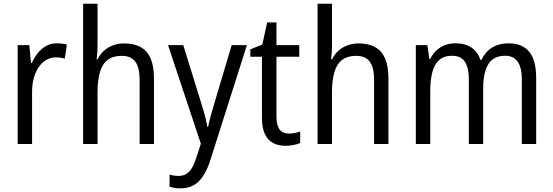

<svg xmlns="http://www.w3.org/2000/svg" viewBox="-20 -780 2997 1040"><path d="M286.6 -545.4Q300.3 -545.4 314.7 -543.7Q329.1 -542 342.3 -538.6L331.1 -462.4Q320.3 -465.8 307.4 -467.5Q294.4 -469.2 281.7 -469.2Q254.4 -469.2 231 -455.6Q207.5 -441.9 190.2 -417Q172.9 -392.1 163.3 -357.9Q153.8 -323.7 153.8 -283.2V0H75.7V-535.6H138.7L147.9 -439H152.3Q166 -469.2 185.3 -493.2Q204.6 -517.1 230 -531.2Q255.4 -545.4 286.6 -545.4Z M508.3 -759.8V-536.1Q508.3 -515.6 507.1 -495.8Q505.9 -476.1 503.4 -459H508.8Q522 -486.3 543.5 -505.4Q564.9 -524.4 592.8 -534.7Q620.6 -544.9 651.9 -544.9Q706.5 -544.9 742.7 -524.4Q778.8 -503.9 796.4 -462.2Q814 -420.4 814 -356.4V0H736.3V-346.7Q736.3 -414.6 712.9 -446Q689.5 -477.5 639.2 -477.5Q592.3 -477.5 563.5 -455.8Q534.7 -434.1 521.5 -390.1Q508.3 -346.2 508.3 -280.3V0H430.2V-759.8Z M890.1 -535.6H972.7L1069.3 -223.6Q1076.7 -199.7 1083.3 -177.5Q1089.8 -155.3 1095 -134Q1100.1 -112.8 1103.5 -92.3H1106.9Q1112.3 -118.7 1121.6 -153.1Q1130.9 -187.5 1142.1 -224.1L1234.9 -535.6H1317.4L1121.1 82Q1105 133.8 1083 169.2Q1061 204.6 1030.8 222.4Q1000.5 240.2 958 240.2Q940.4 240.2 925.8 237.8Q911.1 235.4 898.4 231.9V166Q908.2 168.9 920.9 170.9Q933.6 172.9 946.8 172.9Q971.2 172.9 988.8 162.4Q1006.3 151.9 1019.5 129.9Q1032.7 107.9 1043.5 73.7L1067.9 -1.5Z M1544.4 -56.6Q1560.5 -56.6 1577.1 -59.8Q1593.8 -63 1606 -67.9V-5.4Q1591.3 1 1569.8 5.4Q1548.3 9.8 1525.9 9.8Q1487.3 9.8 1458.7 -5.6Q1430.2 -21 1414.6 -54.2Q1398.9 -87.4 1398.9 -142.6V-472.7H1335.9V-512.7L1400.9 -538.6L1427.2 -658.7H1477.5V-535.6H1601.1V-472.7H1477.5V-147.9Q1477.5 -102.1 1494.1 -79.3Q1510.7 -56.6 1544.4 -56.6Z M1778.3 -759.8V-536.1Q1778.3 -515.6 1777.1 -495.8Q1775.9 -476.1 1773.4 -459H1778.8Q1792 -486.3 1813.5 -505.4Q1835 -524.4 1862.8 -534.7Q1890.6 -544.9 1921.9 -544.9Q1976.6 -544.9 2012.7 -524.4Q2048.8 -503.9 2066.4 -462.2Q2084 -420.4 2084 -356.4V0H2006.3V-346.7Q2006.3 -414.6 1982.9 -446Q1959.5 -477.5 1909.2 -477.5Q1862.3 -477.5 1833.5 -455.8Q1804.7 -434.1 1791.5 -390.1Q1778.3 -346.2 1778.3 -280.3V0H1700.2V-759.8Z M2733.4 -545.4Q2809.1 -545.4 2846.7 -499.5Q2884.3 -453.6 2884.3 -356V0H2806.6V-347.7Q2806.6 -415 2783.7 -446.5Q2760.7 -478 2716.3 -478Q2653.3 -478 2625.2 -432.6Q2597.2 -387.2 2597.2 -300.3V0H2519.5V-348.1Q2519.5 -393.6 2509.5 -422.4Q2499.5 -451.2 2479.5 -464.6Q2459.5 -478 2428.7 -478Q2384.3 -478 2358.4 -454.6Q2332.5 -431.2 2321.5 -387.9Q2310.5 -344.7 2310.5 -285.2V0H2232.4V-535.6H2294.9L2305.7 -460H2310.1Q2323.2 -487.3 2343.5 -506.3Q2363.8 -525.4 2389.9 -535.4Q2416 -545.4 2447.3 -545.4Q2501 -545.4 2534.9 -521.5Q2568.8 -497.6 2582.5 -455.6H2587.4Q2609.9 -501 2646.7 -523.2Q2683.6 -545.4 2733.4 -545.4Z"/></svg>

Font: Open Sans SemiCondensed
Style: Regular
Weight: 400
Width: 4
Designer: Monotype Design Team
Foundry: Monotype Imaging Inc.
Version: Version 3.000